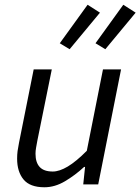

<svg xmlns="http://www.w3.org/2000/svg" viewBox="-20 -779 593 811"><path d="M167.6 12Q106.6 12 79.5 -20.8Q52.3 -53.6 52.3 -108.9Q52.3 -126.3 54.3 -141.2Q56.3 -156.2 60.3 -176L122.3 -486H198.8L138 -186.1Q134.6 -167.2 132.3 -154.6Q130 -142 130 -129.5Q130 -92.7 147.7 -73.6Q165.3 -54.5 202.9 -54.5Q230.9 -54.5 266.4 -75.7Q301.9 -96.9 346.7 -142.1L415 -486H491.4L394.8 0H331.6L339.3 -73.9H335.3Q297 -38.5 254.3 -13.3Q211.6 12 167.6 12ZM274.1 -571.1 232.5 -596.3 350 -758.9 402.2 -725.5ZM424.9 -571.1 383.4 -596.3 500.8 -758.9 553 -725.5Z"/></svg>

Font: Source Sans Variable
Style: Italic
Weight: 200
Italic angle: -11°
Designer: Paul D. Hunt
Foundry: Adobe Systems Incorporated
Version: Version 3.006;hotconv 1.0.111;makeotfexe 2.5.65597